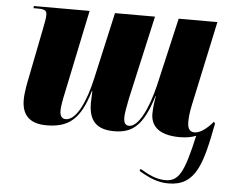

<svg xmlns="http://www.w3.org/2000/svg" viewBox="-53 -599 1082 889"><g transform="rotate(5 488.0 -154.0)"><path d="M761 228C889 228 916 121 952 -67L946 -75C919 -42 887 -18 861 -18C836 -18 828 -36 828 -65C828 -87 831 -111 837 -140L922 -536H742L670 -224C643 -109 599 -22 557 -22C543 -22 531 -28 531 -60C531 -77 538 -115 545 -149L632 -536H446L377 -229C352 -115 310 -27 261 -27C245 -27 234 -38 234 -65C234 -84 240 -117 248 -153L328 -536H69L68 -526H89C125 -526 130 -517 130 -499C130 -485 126 -462 119 -429L76 -212C69 -178 60 -134 60 -99C60 -32 94 9 174 9C277 9 331 -32 371 -168H373C373 -165 371 -120 371 -112C371 -30 407 9 489 9C572 9 623 -27 666 -169H668C666 -160 659 -118 659 -88C659 -38 688 10 795 10C825 10 850 5 870 -3C831 172 807 214 745 214C704 214 666 196 627 172L623 182C676 213 713 228 761 228Z"/></g></svg>

Font: Noto Serif Display SemiCondensed Black
Style: Italic
Weight: 900
Width: 4
Italic angle: -12°
Designer: Monotype Design Team
Foundry: Monotype Imaging Inc.
Version: Version 2.009